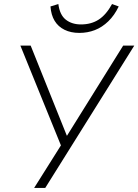

<svg xmlns="http://www.w3.org/2000/svg" viewBox="-20 -931 685 951"><path d="M149 0 290 -224 287 -198 81 -705H132L311 -259H312L590 -705H645L204 0ZM373 -768Q331 -768 299.5 -783.5Q268 -799 250.5 -828Q233 -857 230 -899L269 -911Q276 -857 306 -833.5Q336 -810 381 -810Q432 -810 469 -834Q506 -858 535 -911L568 -899Q547 -855 516.5 -825.5Q486 -796 450 -782Q414 -768 373 -768Z"/></svg>

Font: Nunito Sans 7pt SemiCondensed ExtraLight
Style: Italic
Weight: 250
Width: 4
Italic angle: -9°
Designer: Vernon Adams
Foundry: Vernon Adams
Version: Version 3.101;gftools[0.9.27]